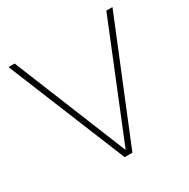

<svg xmlns="http://www.w3.org/2000/svg" viewBox="-164 -880 1014 1030"><g transform="rotate(-30 343.0 -365.0)"><path d="M319 0 21 -730H59L342 -33H344L627 -730H665L367 0Z"/></g></svg>

Font: M PLUS 2 ExtraLight
Style: Regular
Weight: 250
Designer: Coji Morishita
Foundry: UNDERFOREST DESIGN
Version: Version 1.001